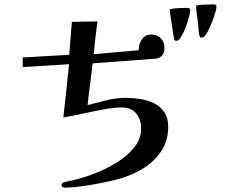

<svg xmlns="http://www.w3.org/2000/svg" viewBox="-20 -820 1040 879"><path d="M750 -240Q750 -173 716 -124.5Q682 -76 629 -45Q576 -14 517 1Q487 9 442 18Q397 27 352.5 33Q308 39 277 39Q273 39 267.5 36.5Q262 34 262 29Q262 17 272 15Q277 13 290 10Q303 7 317.5 4Q332 1 339 -1Q377 -11 426 -31Q475 -51 520.5 -80Q566 -109 596 -147Q626 -185 626 -232Q626 -273 603.5 -300.5Q581 -328 539 -328Q502 -328 454 -319Q406 -310 357.5 -299.5Q309 -289 270 -282Q277 -343 283.5 -404Q290 -465 296 -526L84 -513V-557L297 -569L309 -720L426 -722Q421 -685 417 -647.5Q413 -610 409 -572L615 -590Q615 -617 629.5 -639.5Q644 -662 673 -662Q698 -662 715.5 -645Q733 -628 733 -602Q733 -554 687 -551L404 -530Q399 -482 392.5 -434.5Q386 -387 381 -339Q425 -350 468 -361Q511 -372 557 -372Q590 -372 624 -366.5Q658 -361 686.5 -346.5Q715 -332 732.5 -306Q750 -280 750 -240ZM851 -772Q851 -763 845 -740.5Q839 -718 829.5 -693.5Q820 -669 809 -651Q798 -633 787 -633Q782 -633 780.5 -635.5Q779 -638 777 -642Q776 -644 773 -663.5Q770 -683 766.5 -707.5Q763 -732 760 -751Q757 -770 757 -773Q757 -779 763 -779Q777 -782 800.5 -783Q824 -784 838 -784Q843 -784 847 -781Q851 -778 851 -772ZM971 -789Q971 -780 965 -760Q959 -740 950 -717.5Q941 -695 931.5 -676.5Q922 -658 915 -653Q910 -648 902 -648Q897 -648 896 -650.5Q895 -653 893 -657Q890 -668 889 -684.5Q888 -701 887 -712Q885 -730 881.5 -750.5Q878 -771 878 -790Q878 -795 884 -796Q898 -798 921.5 -799Q945 -800 959 -800Q971 -800 971 -789Z"/></svg>

Font: Kaisei Opti
Style: Bold
Weight: 700
Designer: Font-Kai, 金井和夫
Foundry: KAZUO KANAI
Version: Version 5.003